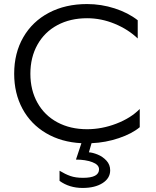

<svg xmlns="http://www.w3.org/2000/svg" viewBox="-20 -698 770 948"><path d="M432 9 419 54Q437 55 462 65Q487 75 505.5 95Q524 115 524 143Q524 182 486.5 206Q449 230 388 230Q322 230 274 195V145Q302 162 327.5 171Q353 180 390 180Q469 180 469 138Q469 115 435.5 102.5Q402 90 355 90L382 9Q283 4 207.5 -40.5Q132 -85 91 -161Q50 -237 50 -334Q50 -436 95 -514Q140 -592 221.5 -635Q303 -678 410 -678Q480 -678 546.5 -656.5Q613 -635 660 -598V-508Q613 -553 546.5 -580.5Q480 -608 410 -608Q327 -608 263.5 -574Q200 -540 165 -477.5Q130 -415 130 -334Q130 -253 165 -190.5Q200 -128 263.5 -94Q327 -60 410 -60Q483 -60 554.5 -87.5Q626 -115 670 -160V-70Q632 -38 567 -16Q502 6 432 9Z"/></svg>

Font: Madhuban Light
Style: Regular
Weight: 300
Designer: jaikishan Patel
Foundry: MagicType
Version: Version 1.000